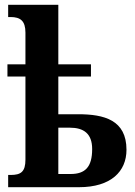

<svg xmlns="http://www.w3.org/2000/svg" viewBox="-20 -780 563 800"><path d="M14 0H309C443 0 507 -66 507 -156C507 -280 414 -304 306 -304H223V-461H359V-512H223V-760H14V-709H24C65 -709 86 -693 86 -644V-512H11V-461H86V-115C86 -64 67 -51 24 -51H14ZM274 -55H223V-248H271C328 -248 364 -224 364 -159C364 -84 335 -55 274 -55Z"/></svg>

Font: Noto Serif Condensed
Style: Bold
Weight: 700
Width: 3
Designer: Monotype Design Team
Foundry: Monotype Imaging Inc.
Version: Version 2.015